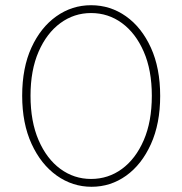

<svg xmlns="http://www.w3.org/2000/svg" viewBox="-20 -706 699 736"><path d="M331 10Q258 10 197.5 -33Q137 -76 101 -154.5Q65 -233 65 -339Q65 -446 100.5 -523.5Q136 -601 196 -643.5Q256 -686 329 -686Q403 -686 463 -643.5Q523 -601 558.5 -523Q594 -445 594 -338Q594 -232 558.5 -153.5Q523 -75 463.5 -32.5Q404 10 331 10ZM329 -20Q395 -20 447.5 -58.5Q500 -97 531 -168.5Q562 -240 562 -339Q562 -437 531 -508Q500 -579 447.5 -617.5Q395 -656 329 -656Q264 -656 211.5 -617.5Q159 -579 128 -508Q97 -437 97 -339Q97 -240 128 -168.5Q159 -97 211.5 -58.5Q264 -20 329 -20Z"/></svg>

Font: Outfit Thin
Style: Regular
Weight: 100
Designer: Rodrigo Fuenzalida
Foundry: fragTYPE
Version: Version 1.000